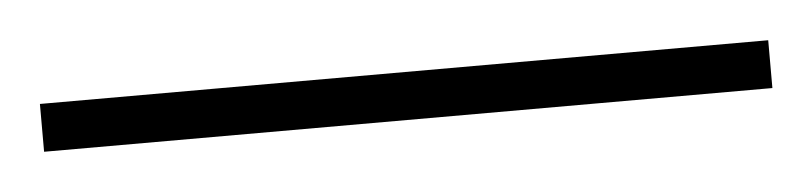

<svg xmlns="http://www.w3.org/2000/svg" viewBox="-24 52 440 104"><g transform="rotate(-5 196.0 104.0)"><path d="M394 117V91H-2V117Z"/></g></svg>

Font: Noto Sans Arabic ExtCond Thin
Style: Regular
Weight: 100
Width: 2
Designer: Monotype Design Team, Nadine Chahine, Nizar Qandah and Khaled Hosny
Foundry: Monotype Imaging Inc.
Version: Version 2.012